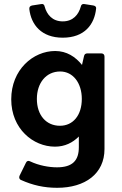

<svg xmlns="http://www.w3.org/2000/svg" viewBox="-20 -731 600 943"><path d="M288.1 -545.9C395.5 -545.9 444.3 -611.3 452.1 -689.5C453.1 -697.3 448.2 -702.1 438.5 -704.1L395.5 -710.9C385.7 -712.9 378.9 -709 377 -699.2C366.2 -659.2 338.9 -626 288.1 -626C237.3 -626 210 -659.2 199.2 -699.2C197.3 -709 191.4 -712.9 181.6 -710.9L137.7 -704.1C127.9 -702.1 123 -696.3 124 -686.5C132.8 -609.4 183.6 -545.9 288.1 -545.9ZM392.6 -455.1 382.8 -412.1C350.6 -452.1 307.6 -480.5 251 -480.5C142.6 -480.5 35.2 -388.7 35.2 -243.2C35.2 -98.6 142.6 -10.7 250 -10.7C298.8 -10.7 336.9 -30.3 367.2 -60.5V-7.8C367.2 56.6 336.9 90.8 259.8 90.8C220.7 90.8 170.9 82 127.9 61.5C119.1 56.6 111.3 59.6 107.4 68.4L76.2 131.8C72.3 140.6 74.2 149.4 84 153.3C140.6 178.7 196.3 191.4 260.7 191.4C398.4 191.4 493.2 122.1 493.2 1V-453.1C493.2 -462.9 487.3 -468.8 477.5 -468.8H409.2C400.4 -468.8 394.5 -464.8 392.6 -455.1ZM274.4 -113.3C207 -113.3 161.1 -165 161.1 -245.1C161.1 -324.2 207 -379.9 275.4 -379.9C338.9 -379.9 381.8 -323.2 381.8 -245.1C381.8 -165 338.9 -113.3 274.4 -113.3Z"/></svg>

Font: Ed Sans Neue SemiBold
Style: Regular
Weight: 600
Designer: Stephen Hutchings
Version: Version 1.004;PS 001.004;hotconv 1.0.88;makeotf.lib2.5.64775